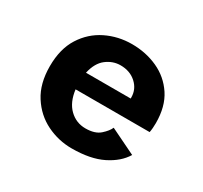

<svg xmlns="http://www.w3.org/2000/svg" viewBox="-115 -667 879 833"><g transform="rotate(30 325.0 -250.5)"><path d="M326.5 11Q260 11 200.5 -18.2Q141 -47.5 103.8 -105.8Q66.5 -164 66.5 -251Q66.5 -337.5 103.2 -395.5Q140 -453.5 199.8 -482.8Q259.5 -512 328 -512Q398 -512 457.2 -485Q516.5 -458 552.5 -403.8Q588.5 -349.5 588.5 -266.5Q588.5 -255 587.5 -242.2Q586.5 -229.5 584.5 -219.5H213.5Q221 -159 254.5 -126.5Q288 -94 335 -94Q382 -94 407 -116.2Q432 -138.5 440 -158L568.5 -95.5Q540.5 -49 480.2 -19Q420 11 326.5 11ZM331 -407.5Q293 -407.5 260.8 -383Q228.5 -358.5 216.5 -304.5H440.5V-309.5Q440.5 -351 409.5 -379.2Q378.5 -407.5 331 -407.5Z"/></g></svg>

Font: Trispace SemiBold
Style: Regular
Weight: 600
Designer: Tyler Finck
Foundry: Etcetera Type Company
Version: Version 1.210; ttfautohint (v1.8.3)